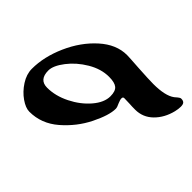

<svg xmlns="http://www.w3.org/2000/svg" viewBox="-117 -623 793 793"><g transform="rotate(45 279.5 -227.0)"><path d="M13 -119Q13 -189 46 -263.5Q79 -338 134 -387.5Q189 -437 251 -437Q263 -437 321 -433Q387 -429 412 -429Q481 -429 511 -451Q516 -455 523.5 -461.5Q531 -468 537 -468Q548 -468 553.5 -462.5Q559 -457 559 -443Q559 -430 555 -413Q543 -364 511 -332.5Q479 -301 434 -301Q414 -301 402 -302L369 -303Q361 -303 361 -294Q361 -286 367 -272Q375 -256 375 -247Q375 -209 343.5 -145.5Q312 -82 256.5 -34Q201 14 131 14Q109 14 81 -5.5Q53 -25 33 -56Q13 -87 13 -119ZM323 -268Q323 -298 309 -309.5Q295 -321 262 -321Q216 -321 170.5 -294Q125 -267 95.5 -228.5Q66 -190 66 -162Q66 -108 113 -108Q161 -108 210 -132.5Q259 -157 291 -194.5Q323 -232 323 -268Z"/></g></svg>

Font: EB Garamond ExtraBold
Style: Italic
Weight: 800
Italic angle: -17.2°
Designer: Georg Duffner and Octavio Pardo
Foundry: Georg Duffner
Version: Version 1.000